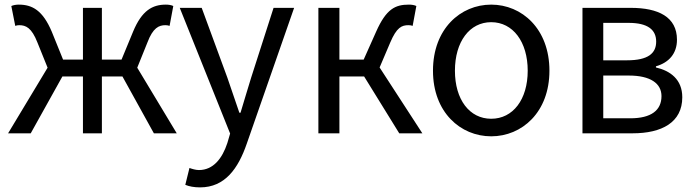

<svg xmlns="http://www.w3.org/2000/svg" viewBox="-20 -577 3016 831"><path d="M15 0H113L250 -246H339V0H421V-246H510L646 0H745L574 -284L618 -393C642 -457 668 -468 696 -468C704 -468 707 -467 714 -465L730 -551C722 -555 710 -557 698 -557C640 -557 594 -532 556 -440L506 -319H421V-543H339V-319H253L204 -440C165 -532 120 -557 61 -557C50 -557 38 -555 29 -551L46 -465C53 -467 56 -468 63 -468C92 -468 117 -457 142 -393L186 -284Z M846 234C954 234 1011 152 1048 45L1253 -543H1164L1067 -241C1052 -193 1036 -138 1021 -89H1016C999 -138 980 -194 964 -241L853 -543H758L976 1L964 42C942 109 903 159 841 159C827 159 811 154 800 150L782 223C799 230 820 234 846 234Z M1358 0H1449V-246H1556L1708 0H1808L1623 -285L1669 -393C1697 -459 1719 -468 1748 -468C1756 -468 1760 -467 1766 -465L1782 -551C1774 -555 1762 -557 1750 -557C1691 -557 1652 -539 1608 -440L1554 -319H1449V-543H1358Z M2106 13C2239 13 2358 -91 2358 -271C2358 -452 2239 -557 2106 -557C1973 -557 1854 -452 1854 -271C1854 -91 1973 13 2106 13ZM2106 -63C2012 -63 1949 -146 1949 -271C1949 -396 2012 -481 2106 -481C2200 -481 2264 -396 2264 -271C2264 -146 2200 -63 2106 -63Z M2501 0H2718C2844 0 2933 -47 2933 -156C2933 -234 2880 -271 2819 -285V-290C2875 -306 2910 -345 2910 -405C2910 -504 2829 -543 2710 -543H2501ZM2591 -316V-478H2701C2784 -478 2820 -448 2820 -397C2820 -346 2785 -316 2694 -316ZM2591 -65V-250H2702C2795 -250 2843 -216 2843 -161C2843 -100 2799 -65 2708 -65Z"/></svg>

Font: Source Han Sans TC
Style: Regular
Weight: 400
Designer: Ryoko NISHIZUKA 西塚涼子 (kana, bopomofo & ideographs); Paul D. Hunt (Latin, Greek & Cyrillic); Sandoll Communications 산돌커뮤니
Foundry: Adobe
Version: Version 2.002;hotconv 1.0.116;makeotfexe 2.5.65601